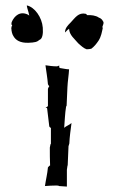

<svg xmlns="http://www.w3.org/2000/svg" viewBox="-20 -688 423 709"><path d="M21 -584C21 -583 22 -584 22 -584C22 -573 25 -561 30 -554C38 -540 54 -529 85 -530C109 -531 117 -533 126 -541C136 -544 140 -562 138 -586C135 -624 108 -662 79 -668C79 -658 94 -621 85 -633C55 -649 33 -630 23 -606C23 -603 22 -601 22 -598L25 -595C25.8 -592.6 15.2 -580.2 25 -590C23.3 -588.3 22.7 -585.7 21 -584ZM146 -1C159 -2 175 -3 190 -3C191.5 -3 195.2 -2.3 197 -2C197 -2 197 -1 198 -1C207 0 217 0 227 1V-61L229 -75L230 -77H229L230 -78L233 -148L236 -158C237 -183 241 -210 244 -233H243C237 -227 223 -222 217 -216C219 -240 220 -270 224 -294C225 -295 225 -297 226 -298L229 -366C230 -388 234 -411 235 -431V-432C224 -432 210 -436 200 -437C199 -439 198 -444 199 -446H198C197 -445 193 -443 190 -443C176 -443 161 -445 148 -447V-446C151 -424 155 -401 157 -377C158 -375 160 -371 162 -370C160 -366 158.1 -364.5 157 -360V-296C155 -295 151 -291 149 -291V-290C150 -290 153 -290 154 -288L162 -221C163 -220 165 -216 168 -216V-157C167 -157 166 -154 166 -153L164 -143C164 -122 164 -97 165 -77C164 -78 158 -71 157 -70C155 -46 149 -23 146 -1ZM220 -568C223 -570 226 -575 230 -578C231 -579 234 -580 235 -582C236 -558 256 -544 269 -528C279 -519 290 -509 300 -506C306 -506 312 -507 317 -508C327 -515 336 -526 344 -538C354 -554 356 -569 360 -587C361 -589 358 -586 357 -585C359 -594 366 -604 360 -610C358 -615 352 -621 345 -623C334 -631 316 -633 302 -632C302 -633 298 -636 297 -637C270 -643 258 -623 241 -605C230 -594 220 -584 220 -568Z"/></svg>

Font: Charger Mayhem
Style: Regular
Weight: 400
Designer: Jasper
Foundry: Cannot Into Space Fonts
Version: Version 0.98